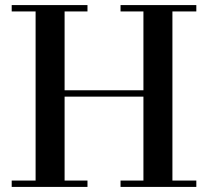

<svg xmlns="http://www.w3.org/2000/svg" viewBox="-20 -735 818 755"><path d="M544 -380V-690H454V-715H752V-690H658V-25H752V0H454V-25H544V-355H234V-25H324V0H26V-25H120V-690H26V-715H324V-690H234V-380Z"/></svg>

Font: Bailleul Roman
Style: Roman
Weight: 400
Version: Version 1